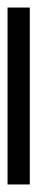

<svg xmlns="http://www.w3.org/2000/svg" viewBox="180 -142 99 509"><g transform="rotate(90 229.5 112.5)"><path d="M-5 142H464V83H-5Z"/></g></svg>

Font: Noto Serif NP Hmong
Style: Bold
Weight: 700
Designer: Dalton Maag Ltd
Foundry: Dalton Maag Ltd
Version: Version 1.001